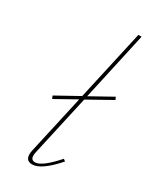

<svg xmlns="http://www.w3.org/2000/svg" viewBox="-185 -769 683 829"><g transform="rotate(30 156.5 -354.0)"><path d="M134 -11Q168 -11 235 -87L245 -79Q173 3 128 3Q87 3 99 -51L164 -342L62 -285L56 -299L168 -361L246 -711H262L187 -371L295 -431L301 -418L183 -352L116 -51Q107 -11 134 -11Z"/></g></svg>

Font: EauTestText Thin
Style: Italic
Weight: 250
Italic angle: -12°
Designer: Christian Thalmann (Catharsis Fonts)
Version: Version 0.001;PS 000.001;hotconv 1.0.88;makeotf.lib2.5.64775